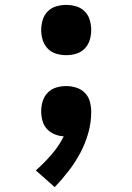

<svg xmlns="http://www.w3.org/2000/svg" viewBox="-20 -548 540 783"><path d="M203 215 126 147Q160 117 190 82.5Q220 48 240 8Q221 7 202.5 -0.5Q184 -8 171 -22.5Q158 -37 153 -56Q148 -75 148 -94Q148 -115 154 -135Q160 -155 174.5 -170Q189 -185 209 -191Q229 -197 250 -197Q271 -197 291.5 -190.5Q312 -184 326.5 -169Q341 -154 346.5 -133.5Q352 -113 352 -92Q352 -48 340 -5.5Q328 37 307.5 75.5Q287 114 260 149Q233 184 203 215ZM250 -323Q229 -323 209 -329Q189 -335 174.5 -350Q160 -365 154 -385Q148 -405 148 -426Q148 -446 154 -466.5Q160 -487 174.5 -501.5Q189 -516 209 -522Q229 -528 250 -528Q271 -528 291 -522Q311 -516 325.5 -501.5Q340 -487 346 -466.5Q352 -446 352 -426Q352 -405 346 -385Q340 -365 325.5 -350Q311 -335 291 -329Q271 -323 250 -323Z"/></svg>

Font: Iosevka Extrabold
Style: Regular
Weight: 800
Monospace: yes
Designer: Belleve Invis
Foundry: Belleve Invis
Version: Version 32.5.0; ttfautohint (v1.8.4)